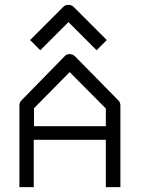

<svg xmlns="http://www.w3.org/2000/svg" viewBox="-20 -820 580 791"><path d="M119 -244V-49H60V-387Q60 -398 69 -407L246 -588Q253.5 -597 266 -597Q280 -597 289 -588L468 -406Q476 -398 476 -385V-49H416V-244ZM120 -300H416V-373L267 -523L120 -374ZM125 -634 104 -655 241 -792Q249 -800 261 -800Q275 -800 283 -792L420 -655L399 -634L378 -613L262 -729L146 -613Z"/></svg>

Font: 3270 Nerd Font
Style: Regular
Weight: 400
Monospace: yes
Version: Version 3.0.1;Nerd Fonts 3.3.0